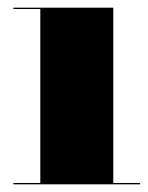

<svg xmlns="http://www.w3.org/2000/svg" viewBox="-20 -480 386 500"><path d="M275 -460V-3.5H345V0H15V-3.5H85V-456.5H15V-460Z"/></svg>

Font: Bodoni Moda 48pt Black
Style: Regular
Weight: 900
Designer: Owen Earl
Foundry: indestructible type
Version: Version 2.004